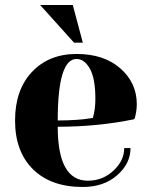

<svg xmlns="http://www.w3.org/2000/svg" viewBox="-20 -730 600 765"><path d="M210 -250Q250 -250 285 -252.5Q320 -255 335 -258L350 -260Q360 -295 360 -335Q360 -418 338 -456.5Q316 -495 285 -495Q210 -495 210 -250ZM310 15Q183 15 111.5 -55.5Q40 -126 40 -250Q40 -372 107.5 -443.5Q175 -515 285 -515Q394 -515 459.5 -457.5Q525 -400 525 -315Q525 -299 522.5 -284Q520 -269 518 -262L515 -255Q370 -225 210 -225Q210 -10 330 -10Q389 -10 432 -50Q475 -90 475 -140H500Q500 -78 446.5 -31.5Q393 15 310 15ZM140 -710H270L310 -560H275Z"/></svg>

Font: Yeseva One
Style: Regular
Weight: 400
Designer: Jovanny Lemonad
Foundry: Jovanny Lemonad
Version: Version 2.000